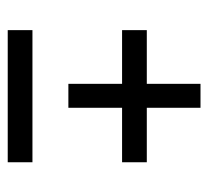

<svg xmlns="http://www.w3.org/2000/svg" viewBox="-41 -541 539 497"><g transform="rotate(90 228.5 -292.5)"><path d="M197 -200V-339H58V-403H197V-542H259V-403H400V-339H259V-200ZM58 -43V-107H400V-43Z"/></g></svg>

Font: Saira ExtraCondensed Medium
Style: Regular
Weight: 500
Width: 2
Designer: Hector Gatti with collaboration of the Omnibus-Type team
Foundry: Omnibus-Type
Version: Version 1.101